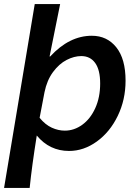

<svg xmlns="http://www.w3.org/2000/svg" viewBox="-36 -730 684 945"><path d="M135 -710H260L208 -452H211Q305 -554 416 -554Q491 -554 536.5 -497Q582 -440 582 -333Q582 -239 543.5 -159.5Q505 -80 440.5 -33.5Q376 13 304 13Q208 13 145 -63Q121 87 110 195H-16ZM457 -319Q457 -386 432.5 -420Q408 -454 364 -454Q329 -454 292 -435Q255 -416 225 -375.5Q195 -335 183 -276L159 -150Q187 -116 219 -101.5Q251 -87 283 -87Q329 -87 369 -116Q409 -145 433 -198Q457 -251 457 -319Z"/></svg>

Font: Nebula Sans Semibold
Style: Regular
Weight: 600
Italic angle: -9°
Designer: Paul D. Hunt for Adobe (as Source Sans)
Foundry: Nebula Entertainment & Broadcasting LLC
Version: Version 1.010